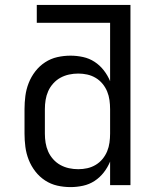

<svg xmlns="http://www.w3.org/2000/svg" viewBox="-20 -755 640 783"><path d="M268 8Q240 8 213.5 2Q187 -4 164 -19Q141 -34 124 -56Q107 -78 97 -103.5Q87 -129 83.5 -156Q80 -183 80 -210V-310Q80 -337 83.5 -364Q87 -391 97 -416.5Q107 -442 124 -464Q141 -486 164 -501Q187 -516 213.5 -522Q240 -528 268 -528Q293 -528 318.5 -522.5Q344 -517 365.5 -503Q387 -489 403 -468.5Q419 -448 429 -424V-662H130V-735H512V0H429V-96Q419 -72 403 -51.5Q387 -31 365.5 -17Q344 -3 318.5 2.5Q293 8 268 8ZM299 -65Q318 -65 336 -69Q354 -73 370 -82.5Q386 -92 398 -106.5Q410 -121 417 -138Q424 -155 426.5 -173.5Q429 -192 429 -210V-310Q429 -328 426.5 -346.5Q424 -365 417 -382Q410 -399 398 -413.5Q386 -428 370 -437.5Q354 -447 336 -451Q318 -455 299 -455Q280 -455 261.5 -451Q243 -447 226.5 -438Q210 -429 197 -414.5Q184 -400 176.5 -383Q169 -366 166 -347.5Q163 -329 163 -310V-210Q163 -191 166 -172.5Q169 -154 176.5 -137Q184 -120 197 -105.5Q210 -91 226.5 -82Q243 -73 261.5 -69Q280 -65 299 -65Z"/></svg>

Font: Iosevka Custom Extended
Style: Regular
Weight: 400
Width: 7
Monospace: yes
Designer: Belleve Invis
Foundry: Belleve Invis
Version: Version 11.2.4; ttfautohint (v1.8.4)